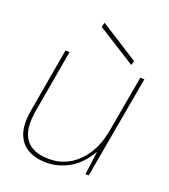

<svg xmlns="http://www.w3.org/2000/svg" viewBox="-129 -775 774 880"><g transform="rotate(20 258.0 -335.0)"><path d="M198 12Q147 12 109 -8.5Q71 -29 54.5 -73.5Q38 -118 51 -191L105 -501H125L72 -196Q55 -100 89 -54Q123 -8 204 -8Q258 -8 302.5 -34Q347 -60 378.5 -109.5Q410 -159 422 -231L470 -501H490L401 0H385L400 -115Q360 -46 306.5 -17Q253 12 198 12ZM411 -542 224 -660 230 -682 417 -563Z"/></g></svg>

Font: DM Sans 18pt Thin
Style: Italic
Weight: 250
Italic angle: -10°
Designer: Colophon Foundry, Jonny Pinhorn
Foundry: Colophon Foundry
Version: Version 4.004;gftools[0.9.30]